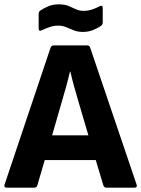

<svg xmlns="http://www.w3.org/2000/svg" viewBox="-23 -864 650 884"><path d="M8 0Q-6 0 -2 -14L210 -645Q214 -655 225 -655H378Q389 -655 392 -645L606 -14Q610 0 596 0H467Q457 0 453 -10L418 -127H183L149 -11Q146 0 135 0ZM262 -397 217 -241H384L338 -397Q328 -431 318.5 -465Q309 -499 301 -534H299Q291 -499 281.5 -465Q272 -431 262 -397ZM358 -717Q336 -717 318 -724Q300 -731 282.5 -738.5Q265 -746 245 -746Q224 -746 204.5 -739Q185 -732 170 -725Q155 -717 155 -734V-799Q155 -810 162 -815Q175 -824 197 -834Q219 -844 246 -844Q274 -844 292.5 -836.5Q311 -829 326.5 -821.5Q342 -814 362 -814Q382 -814 401.5 -820.5Q421 -827 435 -835Q450 -843 450 -827V-762Q450 -751 443 -746Q430 -736 407.5 -726.5Q385 -717 358 -717Z"/></svg>

Font: Sofia Sans ExtraBold
Style: Regular
Weight: 800
Designer: Botio Nikoltchev, Ani Petrova
Foundry: lettersoup
Version: Version 4.101; ttfautohint (v1.8.4.7-5d5b)